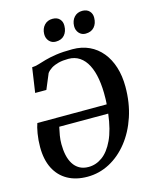

<svg xmlns="http://www.w3.org/2000/svg" viewBox="-139 -1049 919 1151"><g transform="rotate(-15 320.5 -473.5)"><path d="M85 -555.5 107.5 -709Q127.5 -709.5 148.2 -716Q169 -722.5 197 -730.5Q225 -738.5 266.2 -744.8Q307.5 -751 368 -751Q426 -751 472 -729.5Q518 -708 550.5 -668.2Q583 -628.5 600.2 -573.8Q617.5 -519 617.5 -452Q617.5 -351.5 589.2 -267Q561 -182.5 511.2 -120Q461.5 -57.5 396.8 -23.2Q332 11 259 11Q188 11 136.5 -17.8Q85 -46.5 57.2 -101.2Q29.5 -156 29.5 -234Q29.5 -277 36.2 -317.2Q43 -357.5 51 -378L481.5 -378.5Q482 -385 482.5 -391.2Q483 -397.5 483.2 -404.2Q483.5 -411 483.5 -418Q485 -482.5 476.2 -534.8Q467.5 -587 448.2 -624.2Q429 -661.5 399.2 -681.5Q369.5 -701.5 329.5 -701.5Q294.5 -701.5 268 -694.8Q241.5 -688 223.2 -676.5Q205 -665 194 -650L154.5 -555.5ZM476 -322.5H172Q166 -296 161.8 -271Q157.5 -246 157.5 -218.5Q157.5 -182 164.2 -150.2Q171 -118.5 185.8 -94.8Q200.5 -71 224 -57.5Q247.5 -44 280.5 -44Q326.5 -44 366.2 -72.8Q406 -101.5 435 -163Q464 -224.5 476 -322.5ZM284.5 -820.5Q260 -820.5 244 -838.2Q228 -856 228.5 -882.5Q229.5 -916 249 -937Q268.5 -958 299.5 -958Q329 -958 344.2 -941Q359.5 -924 358.5 -899Q358 -864 339 -842.2Q320 -820.5 284.5 -820.5ZM469.5 -820.5Q445.5 -820.5 429.5 -838.2Q413.5 -856 414 -882.5Q415 -916 434.2 -937Q453.5 -958 484.5 -958Q513 -958 528.8 -941Q544.5 -924 543.5 -899Q543 -864 523.8 -842.2Q504.5 -820.5 469.5 -820.5Z"/></g></svg>

Font: Merriweather 24pt SemiBold
Style: Italic
Weight: 600
Italic angle: -7.8°
Version: Version 2.101